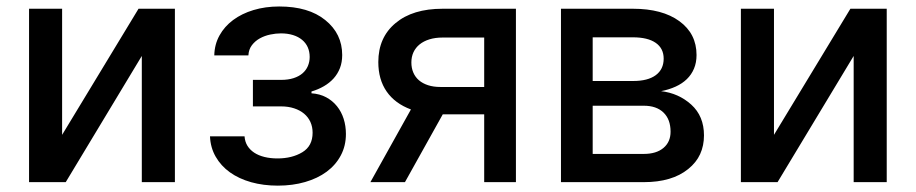

<svg xmlns="http://www.w3.org/2000/svg" viewBox="-20 -573 2881 604"><path d="M71.4 -545.5H175.4V-148.8L415.8 -545.5H530.2V0H426.1V-397L186.8 0H71.4Z M640.6 -144.2H749.3Q750.4 -127.5 758.3 -114.5Q766.3 -101.6 779.8 -92.7Q793.3 -83.8 812 -79.2Q830.6 -74.6 853 -74.6Q898.8 -74.6 931.1 -94.1Q963.4 -113.6 963.4 -155.5Q963.4 -174 956.5 -189.3Q949.6 -204.5 936.6 -215.4Q923.7 -226.2 905.4 -232.2Q887.1 -238.3 864.3 -238.3H775.6V-321.7H864.3Q886.7 -321.7 903.6 -327.2Q920.5 -332.7 931.6 -342.3Q942.8 -351.9 948.5 -365.2Q954.2 -378.6 954.2 -393.8Q954.2 -410.5 948.2 -424.2Q942.1 -437.9 930.4 -447.6Q918.7 -457.4 901.8 -462.7Q884.9 -468 863.6 -468Q847.7 -468 830.1 -464.3Q812.5 -460.6 797.6 -452.4Q782.7 -444.2 772.5 -430.9Q762.4 -417.6 761.4 -398.8H654.1Q654.8 -433.2 670.5 -461.5Q686.1 -489.7 713.2 -509.9Q740.4 -530.2 777.5 -541.4Q814.6 -552.6 858.3 -552.6Q950.6 -552.6 1003.2 -509.9Q1056.5 -467 1056.5 -399.9Q1056.5 -377.1 1049.4 -358.8Q1042.3 -340.6 1029.5 -326.3Q1016.7 -312.1 998.9 -301.8Q981.2 -291.5 959.9 -285.2V-279.5Q986.2 -277.7 1006.2 -266.9Q1026.3 -256 1040.1 -238.8Q1054 -221.6 1061.1 -199.2Q1068.2 -176.8 1068.2 -151.6Q1068.2 -114.3 1052.2 -84.2Q1036.2 -54 1007.6 -32.8Q979 -11.7 939.8 -0.4Q900.6 11 854 11Q808.6 11 770.1 0.2Q731.5 -10.7 703.3 -30.9Q675.1 -51.1 658.6 -79.9Q642 -108.7 640.6 -144.2Z M1145.2 0 1272.7 -228.7Q1222.7 -247.2 1196.4 -285Q1170.1 -322.8 1170.1 -377.8Q1170.1 -455.3 1224.4 -500.4Q1278.1 -545.5 1372.5 -545.5H1603V0H1503.2V-213.4H1372.9L1253.9 0ZM1365.4 -299.4H1503.2V-454.9H1372.5Q1349.1 -454.9 1330.8 -449.2Q1312.5 -443.5 1299.9 -433.2Q1287.3 -422.9 1280.7 -408.6Q1274.1 -394.2 1274.1 -376.4Q1274.1 -359 1280.2 -344.8Q1286.2 -330.6 1297.9 -320.5Q1309.7 -310.4 1326.7 -304.9Q1343.7 -299.4 1365.4 -299.4Z M1970.9 -545.5Q2063.6 -545.5 2117.2 -506.4Q2171.2 -467 2171.2 -399.9Q2171.2 -376.1 2163.2 -357.1Q2155.2 -338.1 2140.6 -324Q2126.1 -310 2105.5 -300.6Q2084.9 -291.2 2059.7 -286.2Q2114.7 -279.8 2154.5 -244Q2194.6 -207.7 2194.6 -147Q2194.6 -114.7 2182.5 -88.2Q2170.5 -61.8 2144.9 -41.2Q2094.1 0 2005.3 0H1744.7V-545.5ZM1844.5 -88.8H2005.3Q2044.7 -88.8 2067.1 -107.6Q2089.5 -126.4 2089.5 -158.7Q2089.5 -197.4 2067.3 -218.9Q2045.1 -240.4 2005.3 -240.4H1844.5ZM1844.5 -318.2H1971.9Q2018.1 -318.2 2043 -336.6Q2067.8 -355.1 2067.8 -388.5Q2067.8 -420.8 2042.8 -438.2Q2017.8 -455.6 1970.9 -455.6H1844.5Z M2310.7 -545.5H2414.8V-148.8L2655.2 -545.5H2769.5V0H2665.5V-397L2426.1 0H2310.7Z"/></svg>

Font: Inter P Medium
Style: Regular
Weight: 500
Designer: Rasmus Andersson
Foundry: rsms
Version: Version 3.018;git-588b23468